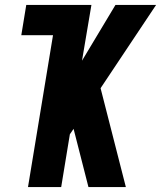

<svg xmlns="http://www.w3.org/2000/svg" viewBox="-20 -755 650 775"><path d="M93 0H227L262 -213L277 -235L337 0H488L386 -399L610 -735H446L311 -510L349 -735H86L66 -613H194Z"/></svg>

Font: Iosevka Sparkle Heavy Oblique
Style: Regular
Weight: 900
Italic angle: -9°
Designer: Belleve Invis
Foundry: Belleve Invis
Version: Version 4.5.0; ttfautohint (v1.8.3)